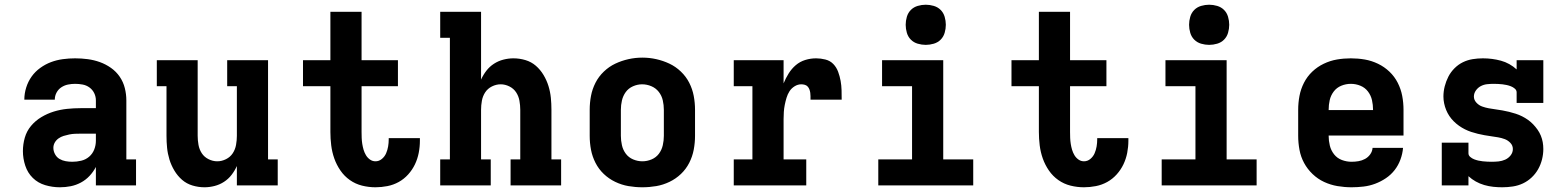

<svg xmlns="http://www.w3.org/2000/svg" viewBox="-20 -785 6640 813"><path d="M234 8Q234 8 234 8Q234 8 234 8H233Q202 8 171.5 -1Q141 -10 119 -31.5Q97 -53 87 -83.5Q77 -114 77 -145Q77 -174 85 -202Q93 -230 111.5 -252Q130 -274 155 -289Q180 -304 207.5 -312.5Q235 -321 264 -324Q293 -327 321 -327H386V-360Q386 -376 379 -390.5Q372 -405 359 -414.5Q346 -424 330 -427Q314 -430 298 -430Q283 -430 268 -427Q253 -424 240 -415.5Q227 -407 219.5 -393Q212 -379 212 -363H83Q83 -363 83 -363Q83 -363 83 -363Q83 -389 91 -414.5Q99 -440 114 -461Q129 -482 150.5 -497.5Q172 -513 196 -522Q220 -531 246 -534.5Q272 -538 298 -538Q325 -538 351.5 -534.5Q378 -531 403 -522Q428 -513 450 -497.5Q472 -482 487 -460Q502 -438 508.5 -412Q515 -386 515 -360V-110H556V0H386V-78Q375 -57 359 -40Q343 -23 322.5 -12Q302 -1 279.5 3.5Q257 8 234 8ZM286 -100Q305 -100 324 -104.5Q343 -109 357.5 -121.5Q372 -134 379 -152Q386 -170 386 -189V-219H321Q309 -219 297 -218.5Q285 -218 273 -215.5Q261 -213 249.5 -209.5Q238 -206 228 -199Q218 -192 212 -181.5Q206 -171 206 -159Q206 -145 213 -132Q220 -119 232 -112Q244 -105 258 -102.5Q272 -100 286 -100Z M846 8Q820 8 795 0.5Q770 -7 751 -23.5Q732 -40 718.5 -62.5Q705 -85 697.5 -109.5Q690 -134 687.5 -159Q685 -184 685 -210V-420H644V-530H817V-210Q817 -191 820.5 -171.5Q824 -152 834.5 -136Q845 -120 863 -111Q881 -102 900 -102Q919 -102 937 -111Q955 -120 965.5 -136Q976 -152 979.5 -171.5Q983 -191 983 -210V-420H942V-530H1115V-110H1156V0H983V-82Q974 -62 960.5 -44.5Q947 -27 928.5 -15Q910 -3 888.5 2.5Q867 8 846 8Z M1570 8Q1541 8 1513 1Q1485 -6 1461.5 -22.5Q1438 -39 1421.5 -63Q1405 -87 1395.5 -114Q1386 -141 1382.5 -169.5Q1379 -198 1379 -226V-420H1263V-530H1379V-735H1511V-530H1665V-420H1511V-226Q1511 -214 1511.5 -201Q1512 -188 1514 -175.5Q1516 -163 1519.5 -151Q1523 -139 1529.5 -128Q1536 -117 1546.5 -109.5Q1557 -102 1570 -102Q1585 -102 1597 -112Q1609 -122 1615 -136Q1621 -150 1623.5 -165Q1626 -180 1626 -195Q1626 -196 1626 -197.5Q1626 -199 1626 -200H1758Q1758 -198 1758 -195Q1758 -192 1758 -189Q1758 -163 1753 -137.5Q1748 -112 1737 -89Q1726 -66 1708.5 -46.5Q1691 -27 1668.5 -14.5Q1646 -2 1620.5 3Q1595 8 1570 8Z M1844 0V-110H1885V-625H1844V-735H2017V-448Q2026 -468 2039.5 -485.5Q2053 -503 2071.5 -515Q2090 -527 2111.5 -532.5Q2133 -538 2154 -538Q2180 -538 2205 -530.5Q2230 -523 2249 -506.5Q2268 -490 2281.5 -467.5Q2295 -445 2302.5 -420.5Q2310 -396 2312.5 -371Q2315 -346 2315 -320V-110H2356V0H2142V-110H2183V-320Q2183 -339 2179.5 -358.5Q2176 -378 2165.5 -394Q2155 -410 2137 -419Q2119 -428 2100 -428Q2081 -428 2063 -419Q2045 -410 2034.5 -394Q2024 -378 2020.5 -358.5Q2017 -339 2017 -320V-110H2058V0Z M2700 8Q2670 8 2641 3Q2612 -2 2585 -15Q2558 -28 2536.5 -48.5Q2515 -69 2501.5 -95.5Q2488 -122 2482.5 -151Q2477 -180 2477 -210V-320Q2477 -350 2482.5 -379Q2488 -408 2501.5 -434.5Q2515 -461 2537 -482Q2559 -503 2585.5 -515.5Q2612 -528 2641 -534.5Q2670 -541 2700 -541Q2730 -541 2759 -534.5Q2788 -528 2814.5 -515.5Q2841 -503 2863 -482Q2885 -461 2898.5 -434.5Q2912 -408 2917.5 -379Q2923 -350 2923 -320V-210Q2923 -180 2917.5 -151Q2912 -122 2898.5 -95.5Q2885 -69 2863.5 -48.5Q2842 -28 2815 -15Q2788 -2 2759 3Q2730 8 2700 8ZM2700 -102Q2720 -102 2739 -110Q2758 -118 2770 -134Q2782 -150 2786.5 -170Q2791 -190 2791 -210V-320Q2791 -340 2786.5 -360Q2782 -380 2769.5 -396Q2757 -412 2738 -420Q2719 -428 2699 -428Q2679 -428 2660 -419.5Q2641 -411 2629.5 -395Q2618 -379 2613.5 -359.5Q2609 -340 2609 -320V-210Q2609 -190 2613.5 -170Q2618 -150 2630 -134Q2642 -118 2661 -110Q2680 -102 2700 -102Z M3087 0V-110H3166V-420H3087V-530H3298V-432Q3307 -454 3319.5 -474Q3332 -494 3349.5 -509Q3367 -524 3389.5 -531Q3412 -538 3436 -538Q3455 -538 3475 -533Q3495 -528 3508.5 -514Q3522 -500 3529 -481Q3536 -462 3539.5 -442.5Q3543 -423 3543.5 -403Q3544 -383 3544 -363H3412Q3412 -370 3412 -377.5Q3412 -385 3411 -392Q3410 -399 3407.5 -406Q3405 -413 3400 -418.5Q3395 -424 3387.5 -426Q3380 -428 3373 -428Q3358 -428 3344.5 -419.5Q3331 -411 3323 -398.5Q3315 -386 3310.5 -371Q3306 -356 3303 -341Q3300 -326 3299 -311Q3298 -296 3298 -281V-110H3394V0Z M3699 0V-110H3842V-420H3715V-530H3974V-110H4101V0ZM3900 -595Q3883 -595 3866 -600Q3849 -605 3837 -617Q3825 -629 3820 -646Q3815 -663 3815 -680Q3815 -697 3820 -714Q3825 -731 3837 -743Q3849 -755 3866 -760Q3883 -765 3900 -765Q3917 -765 3934 -760Q3951 -755 3963 -743Q3975 -731 3980 -714Q3985 -697 3985 -680Q3985 -663 3980 -646Q3975 -629 3963 -617Q3951 -605 3934 -600Q3917 -595 3900 -595Z M4570 8Q4541 8 4513 1Q4485 -6 4461.5 -22.5Q4438 -39 4421.5 -63Q4405 -87 4395.5 -114Q4386 -141 4382.5 -169.5Q4379 -198 4379 -226V-420H4263V-530H4379V-735H4511V-530H4665V-420H4511V-226Q4511 -214 4511.5 -201Q4512 -188 4514 -175.5Q4516 -163 4519.5 -151Q4523 -139 4529.5 -128Q4536 -117 4546.5 -109.5Q4557 -102 4570 -102Q4585 -102 4597 -112Q4609 -122 4615 -136Q4621 -150 4623.5 -165Q4626 -180 4626 -195Q4626 -196 4626 -197.5Q4626 -199 4626 -200H4758Q4758 -198 4758 -195Q4758 -192 4758 -189Q4758 -163 4753 -137.5Q4748 -112 4737 -89Q4726 -66 4708.5 -46.5Q4691 -27 4668.5 -14.5Q4646 -2 4620.5 3Q4595 8 4570 8Z M4899 0V-110H5042V-420H4915V-530H5174V-110H5301V0ZM5100 -595Q5083 -595 5066 -600Q5049 -605 5037 -617Q5025 -629 5020 -646Q5015 -663 5015 -680Q5015 -697 5020 -714Q5025 -731 5037 -743Q5049 -755 5066 -760Q5083 -765 5100 -765Q5117 -765 5134 -760Q5151 -755 5163 -743Q5175 -731 5180 -714Q5185 -697 5185 -680Q5185 -663 5180 -646Q5175 -629 5163 -617Q5151 -605 5134 -600Q5117 -595 5100 -595Z M5703 8Q5673 8 5643.5 3Q5614 -2 5587 -14.5Q5560 -27 5538 -48Q5516 -69 5502 -95Q5488 -121 5482.5 -150.5Q5477 -180 5477 -210V-320Q5477 -350 5482.5 -379Q5488 -408 5501.5 -434.5Q5515 -461 5536.5 -481.5Q5558 -502 5585 -515Q5612 -528 5641 -533Q5670 -538 5700 -538Q5730 -538 5759 -533Q5788 -528 5815 -515Q5842 -502 5863.5 -481.5Q5885 -461 5898.5 -434.5Q5912 -408 5917.5 -379Q5923 -350 5923 -320V-211H5606V-210Q5606 -189 5611 -168.5Q5616 -148 5629 -131.5Q5642 -115 5662 -107.5Q5682 -100 5703 -100Q5718 -100 5732.5 -102.5Q5747 -105 5760 -112Q5773 -119 5782 -131.5Q5791 -144 5792 -159H5921Q5919 -134 5910 -109.5Q5901 -85 5885.5 -65Q5870 -45 5848.5 -30.5Q5827 -16 5803 -7Q5779 2 5753.5 5Q5728 8 5703 8ZM5606 -319H5794V-320Q5794 -341 5789.5 -361Q5785 -381 5772.5 -397.5Q5760 -414 5740.5 -422Q5721 -430 5700 -430Q5679 -430 5659.5 -422Q5640 -414 5627.5 -397.5Q5615 -381 5610.5 -361Q5606 -341 5606 -320Z M6341 8Q6322 8 6303 6Q6284 4 6265 -1.5Q6246 -7 6229 -16.5Q6212 -26 6198 -39V0H6085V-181H6198V-136Q6198 -127 6205.5 -120.5Q6213 -114 6222 -110.5Q6231 -107 6240 -105Q6249 -103 6258.5 -102Q6268 -101 6277.5 -100.5Q6287 -100 6296 -100Q6311 -100 6325.5 -101.5Q6340 -103 6353.5 -109Q6367 -115 6376.5 -127Q6386 -139 6386 -154Q6386 -169 6375.5 -180Q6365 -191 6351.5 -196Q6338 -201 6323.5 -203.5Q6309 -206 6294.5 -208Q6280 -210 6266 -212.5Q6252 -215 6237.5 -218.5Q6223 -222 6209.5 -226.5Q6196 -231 6183 -237.5Q6170 -244 6158 -252.5Q6146 -261 6135.5 -271.5Q6125 -282 6117 -294Q6109 -306 6103.5 -319.5Q6098 -333 6095 -347.5Q6092 -362 6092 -376Q6092 -398 6097.5 -419.5Q6103 -441 6113 -460.5Q6123 -480 6139 -496Q6155 -512 6174.5 -521.5Q6194 -531 6215.5 -534.5Q6237 -538 6259 -538Q6279 -538 6298 -535.5Q6317 -533 6335.5 -528Q6354 -523 6371 -513.5Q6388 -504 6402 -491V-530H6515V-349H6402V-394Q6402 -403 6394.5 -409.5Q6387 -416 6378 -419.5Q6369 -423 6360 -425Q6351 -427 6342 -428Q6333 -429 6323.5 -429.5Q6314 -430 6305 -430Q6291 -430 6277 -428.5Q6263 -427 6250.5 -420.5Q6238 -414 6229.5 -402Q6221 -390 6221 -376Q6221 -362 6231.5 -350.5Q6242 -339 6256 -334Q6270 -329 6284 -326.5Q6298 -324 6312.5 -322Q6327 -320 6341.5 -317.5Q6356 -315 6370 -311.5Q6384 -308 6398 -303.5Q6412 -299 6425 -292.5Q6438 -286 6450 -277.5Q6462 -269 6472 -258.5Q6482 -248 6490.5 -236Q6499 -224 6504.5 -210.5Q6510 -197 6512.5 -183Q6515 -169 6515 -154Q6515 -132 6509.5 -110Q6504 -88 6493 -68.5Q6482 -49 6465.5 -33.5Q6449 -18 6429 -8.5Q6409 1 6386.5 4.5Q6364 8 6341 8Z"/></svg>

Font: Iosevka Curly Slab XBdEx
Style: Regular
Weight: 800
Width: 7
Monospace: yes
Designer: Belleve Invis
Foundry: Belleve Invis
Version: Version 11.0.0; ttfautohint (v1.8.3)